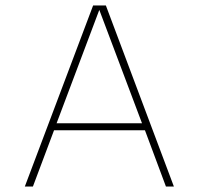

<svg xmlns="http://www.w3.org/2000/svg" viewBox="-20 -678 723 698"><path d="M99.7 0 176.5 -204.5H506.9L583.2 0H612.1L364.9 -658.1H318.5L70.3 0ZM341 -642 496.3 -229.8H185.7Z"/></svg>

Font: Arad-FD-VF Thin
Style: Regular
Weight: 100
Designer: Mohammad Darvishi
Version: Version 1.010;September 21, 2024;FontCreator 15.0.0.2992 64-